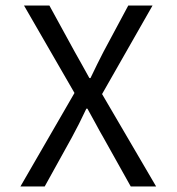

<svg xmlns="http://www.w3.org/2000/svg" viewBox="-20 -676 640 696"><path d="M54 0 250 -339 67 -656H159L251 -488Q264 -465 276 -443.5Q288 -422 304 -393H308Q322 -422 332.5 -443.5Q343 -465 355 -488L445 -656H533L350 -335L546 0H454L355 -177Q341 -201 327.5 -226.5Q314 -252 297 -282H293Q279 -252 266 -226.5Q253 -201 240 -177L142 0Z"/></svg>

Font: Source Code Pro
Style: Regular
Weight: 400
Monospace: yes
Designer: Paul D. Hunt, Teo Tuominen
Foundry: Adobe Systems Incorporated
Version: Version 2.030;PS 1.000;hotconv 16.6.51;makeotf.lib2.5.65220